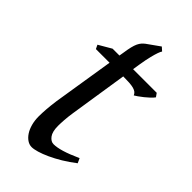

<svg xmlns="http://www.w3.org/2000/svg" viewBox="-192 -627 699 699"><g transform="rotate(45 157.5 -277.0)"><path d="M283.2 -57.1Q259.3 -38.6 235.4 -24.2Q211.4 -9.8 189.9 0Q168.5 9.8 151.1 14.9Q133.8 20 123 20Q110.8 20 99.9 12.7Q88.9 5.4 80.3 -7.6Q71.8 -20.5 66.9 -38.6Q62 -56.6 62 -78.1Q62 -87.4 62.5 -96.7Q63 -106 63.7 -116Q64.5 -126 65.7 -137.2Q66.9 -148.4 68.8 -162.1L106.4 -397.9H36.1L28.8 -413.1L78.1 -441.9H113.3L116.2 -459Q119.1 -479 122.3 -492.2Q125.5 -505.4 129.6 -514.2Q133.8 -522.9 138.7 -528.6Q143.6 -534.2 149.9 -539.1L199.2 -574.2L212.9 -562Q209.5 -557.6 205.6 -546.4Q202.1 -536.6 197.5 -518.6Q192.9 -500.5 188 -470.2L183.6 -441.9H305.2L314.9 -428.2Q310.1 -421.4 301.5 -413.3Q293 -405.3 283.7 -397.9Q274.4 -390.6 265.9 -384.5Q257.3 -378.4 252.9 -376Q250 -382.8 244.9 -387Q239.7 -391.1 231 -393.6Q222.2 -396 209.2 -397Q196.3 -397.9 178.2 -397.9H176.8L142.1 -173.8Q140.6 -164.6 139.4 -154.1Q138.2 -143.6 137.5 -134Q136.7 -124.5 136.5 -116.2Q136.2 -107.9 136.2 -103Q136.2 -72.8 147.2 -58.3Q158.2 -43.9 171.9 -43.9Q189 -43.9 213.6 -51.3Q238.3 -58.6 274.9 -75.2Z"/></g></svg>

Font: Gentium Plus Eur
Style: Italic
Weight: 400
Italic angle: -8°
Designer: J. Victor Gaultney, Annie Olsen, Iska Routamaa, Becca Hirsbrunner
Foundry: SIL International
Version: Version 5.000